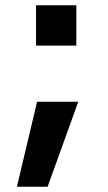

<svg xmlns="http://www.w3.org/2000/svg" viewBox="-20 -540 412 730"><path d="M117 -366.7V-520H270.3V-366.7ZM44.3 170 121 -153.3H277.6L161 170Z"/></svg>

Font: M PLUS 1 Thin
Style: Regular
Weight: 100
Designer: Coji Morishita
Foundry: UNDERFOREST DESIGN
Version: Version 1.001